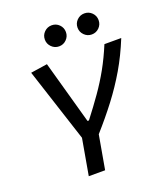

<svg xmlns="http://www.w3.org/2000/svg" viewBox="-160 -1012 971 1121"><g transform="rotate(-20 325.0 -451.0)"><path d="M196.3 0 235.8 -224.6 86.9 -682.6 190.4 -698.2 299.8 -305.7H308.6Q360.4 -372.6 402.3 -432.4Q444.3 -492.2 479.5 -555.2Q514.6 -618.2 545.9 -693.4H650.4Q611.8 -598.1 564.5 -517.3Q517.1 -436.5 460.2 -361.8Q403.3 -287.1 335 -210.4L297.9 0ZM293.5 -771.5Q266.6 -771.5 247.3 -790.8Q228 -810.1 228 -836.9Q228 -864.3 247.3 -883.3Q266.6 -902.3 293.5 -902.3Q320.8 -902.3 339.8 -883.3Q358.9 -864.3 358.9 -836.9Q358.9 -810.1 339.8 -790.8Q320.8 -771.5 293.5 -771.5ZM496.6 -771.5Q469.7 -771.5 450.4 -790.8Q431.2 -810.1 431.2 -836.9Q431.2 -864.3 450.4 -883.3Q469.7 -902.3 496.6 -902.3Q523.9 -902.3 543 -883.3Q562 -864.3 562 -836.9Q562 -810.1 543 -790.8Q523.9 -771.5 496.6 -771.5Z"/></g></svg>

Font: Cascadia Mono
Style: Italic
Weight: 400
Italic angle: -10°
Monospace: yes
Designer: Aaron Bell
Foundry: Saja Typeworks
Version: Version 2404.023; ttfautohint (v1.8.4)